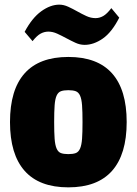

<svg xmlns="http://www.w3.org/2000/svg" viewBox="-20 -795 588 826"><path d="M274 11Q149 11 86 -60Q23 -131 23 -270Q23 -409 86 -479.5Q149 -550 274 -550Q399 -550 462 -479.5Q525 -409 525 -270Q525 -131 462 -60Q399 11 274 11ZM274 -132Q294 -132 306 -136.5Q318 -141 324.5 -156Q331 -171 333 -198Q335 -225 335 -270Q335 -315 333 -342Q331 -369 324.5 -383.5Q318 -398 306 -402.5Q294 -407 274 -407Q254 -407 242 -402.5Q230 -398 223.5 -383.5Q217 -369 215 -342Q213 -315 213 -270Q213 -225 215 -198Q217 -171 223.5 -156Q230 -141 242 -136.5Q254 -132 274 -132ZM86 -658Q118 -718 157.5 -746.5Q197 -775 235 -775Q254 -775 273.5 -766Q293 -757 312.5 -746Q332 -735 351.5 -726Q371 -717 391 -717Q408 -717 424 -726Q440 -735 459 -760L493 -719Q461 -656 422 -629Q383 -602 344 -602Q324 -602 304.5 -611Q285 -620 265.5 -630.5Q246 -641 226.5 -650Q207 -659 188 -659Q171 -659 155 -650.5Q139 -642 120 -618Z"/></svg>

Font: Encode Sans Compressed
Style: Black
Weight: 900
Designer: Pablo Impallari, Andres Torresi
Foundry: Pablo Impallari, Andres Torresi
Version: Version 1.000; ttfautohint (v1.00) -l 8 -r 50 -G 200 -x 14 -